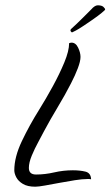

<svg xmlns="http://www.w3.org/2000/svg" viewBox="-20 -708 417 725"><path d="M113 -3Q84 -3 66.5 -13.5Q49 -24 41.5 -38.5Q34 -53 34 -65Q34 -115 62.5 -175Q91 -235 128 -294Q153 -334 179 -381.5Q205 -429 223 -472.5Q241 -516 241 -545Q247 -547 250 -547Q266 -547 275 -528Q284 -509 284 -493Q284 -477 274 -450.5Q264 -424 248 -393Q226 -350 198 -303.5Q170 -257 147 -214Q139 -198 125 -172.5Q111 -147 100 -120.5Q89 -94 89 -74Q89 -49 116 -49Q150 -49 184.5 -57Q219 -65 255 -65Q282 -65 302.5 -60Q323 -55 324 -31Q321 -32 317.5 -32Q314 -32 310 -32Q291 -32 262.5 -27.5Q234 -23 204.5 -17.5Q175 -12 150 -7.5Q125 -3 113 -3ZM253 -586Q250 -585 247 -590Q244 -595 250 -600Q269 -617 292.5 -640.5Q316 -664 326 -674Q330 -679 336.5 -683.5Q343 -688 349 -688Q364 -688 370.5 -682Q377 -676 377 -672Q377 -670 363.5 -659Q350 -648 333.5 -636.5Q317 -625 308 -619Q302 -615 290 -607Q278 -599 267 -593Q256 -587 253 -586Z"/></svg>

Font: Birthstone
Style: Regular
Weight: 400
Designer: Robert E. Leuschke
Foundry: Robert E. Leuschke
Version: Version 1.013; ttfautohint (v1.8.3)